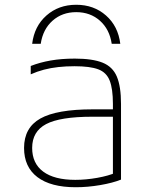

<svg xmlns="http://www.w3.org/2000/svg" viewBox="-20 -776 640 806"><path d="M300 -756Q374 -756 425 -711Q476 -666 485 -592H449Q440 -653 399.5 -689Q359 -725 300 -725Q241 -725 200.5 -689Q160 -653 151 -592H115Q124 -666 175 -711Q226 -756 300 -756ZM298 10Q193 10 137 -32.5Q81 -75 81 -155Q81 -240 149.5 -278.5Q218 -317 369 -317H470V-286H368Q232 -286 173.5 -255Q115 -224 115 -155Q115 -90 161.5 -55.5Q208 -21 296 -21Q341 -21 388.5 -29.5Q436 -38 468 -52L454 -31V-340Q454 -403 440.5 -437.5Q427 -472 392.5 -485Q358 -498 293 -498Q257 -498 225 -494.5Q193 -491 164.5 -483.5Q136 -476 109 -464V-499Q147 -514 192.5 -522Q238 -530 294 -530Q368 -530 410.5 -513Q453 -496 470.5 -454.5Q488 -413 488 -340V-22Q453 -8 400.5 1Q348 10 298 10Z"/></svg>

Font: M PLUS Code Latin Expanded ExtraLight
Style: Regular
Weight: 250
Width: 7
Designer: Coji Morishita
Foundry: UNDERFOREST DESIGN
Version: Version 1.002; ttfautohint (v1.8.3)